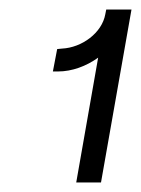

<svg xmlns="http://www.w3.org/2000/svg" viewBox="-20 -720 296 403"><path d="M186 -599 140 -337H192L256 -700H203L201 -690C194 -651 152 -620 110 -618L100 -617L91 -570H102C131 -570 161 -581 186 -599Z"/></svg>

Font: Fixel Display 20240404 Light
Style: Italic
Weight: 300
Italic angle: -10°
Designer: AlfaBravo + MacPaw
Foundry: Kyrylo Tkachov, Marchela Mozhyna, Serhii Makarenko, Maria Weinstein, Zakhar Kryvoshyya
Version: Version 1.211;Glyphs 3.2 (3225)